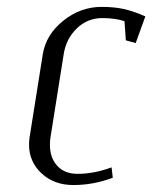

<svg xmlns="http://www.w3.org/2000/svg" viewBox="-20 -532 438 552"><path d="M63.5 -116.2Q63.5 -126 64.9 -136.2L103 -376Q112.3 -432.6 161.9 -472.4Q211.4 -512.2 272 -512.2Q308.6 -512.2 335.9 -506.1Q363.3 -500 397.9 -484.9L370.1 -408.2L341.8 -416L337.9 -471.2Q311 -480 273.9 -480Q231.4 -480 200.7 -450.2Q169.9 -420.4 163.1 -376L125 -136.2Q123.5 -126 123.5 -115.7Q123.5 -78.6 144.5 -55.4Q165.5 -32.2 203.1 -32.2Q250 -32.2 300.8 -50.8L304.2 -21Q248.5 0 190.9 0Q135.7 0 99.6 -33.4Q63.5 -66.9 63.5 -116.2Z"/></svg>

Font: Gawaa
Style: Italic
Weight: 400
Designer: T. Christopher White
Version: Version 1.0